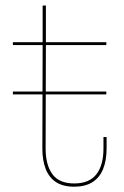

<svg xmlns="http://www.w3.org/2000/svg" viewBox="-20 -680 458 707"><path d="M148 -132.5Q148 -73 172.8 -38.8Q197.5 -4.5 253.5 -4.5Q308.5 -4.5 334.8 -38Q361 -71.5 361 -133.5V-175.5H372.5V-133.5Q372.5 -89 359.5 -57.2Q346.5 -25.5 320 -9Q293.5 7.5 253 7.5Q212 7.5 186.2 -9.5Q160.5 -26.5 148.2 -58Q136 -89.5 136 -132.5L137 -514H27.5V-524.5H137V-659.5H149V-524.5H371.5V-514H149ZM27.5 -332.5V-343H371.5V-332.5Z"/></svg>

Font: Hepta Slab ExtraLight Thin
Style: Regular
Weight: 250
Version: Version 1.102